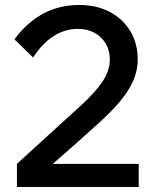

<svg xmlns="http://www.w3.org/2000/svg" viewBox="-20 -751 638 771"><path d="M537 0H48V-93L310 -332Q365 -383 393 -425.5Q421 -468 421 -513Q421 -547 405 -575Q389 -603 360 -619Q331 -635 293 -635Q240 -635 194.5 -605.5Q149 -576 113 -520L38 -593Q88 -661 153 -696Q218 -731 298 -731Q369 -731 422 -702.5Q475 -674 504 -624.5Q533 -575 533 -513Q533 -467 514 -424.5Q495 -382 457 -338Q419 -294 360 -242Q335 -219 305.5 -193Q276 -167 247.5 -141.5Q219 -116 192 -93H537Z"/></svg>

Font: Wix Madefor Display SemiBold
Style: Regular
Weight: 600
Designer: Dalton Maag Ltd
Foundry: Dalton Maag Ltd
Version: Version 3.100